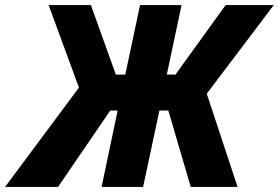

<svg xmlns="http://www.w3.org/2000/svg" viewBox="-77 -734 1095 754"><path d="M-57 0 233 -390 114 -714H280L378 -441H415L473 -714H636L578 -441H612L809 -714H998L735 -366L856 0H672L584 -300H549L485 0H322L385 -300H356L151 0Z"/></svg>

Font: Noto Sans ExtraBold
Style: Italic
Weight: 800
Italic angle: -12°
Designer: Monotype Design Team
Foundry: Monotype Imaging Inc.
Version: Version 2.013; ttfautohint (v1.8.4.7-5d5b)